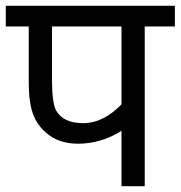

<svg xmlns="http://www.w3.org/2000/svg" viewBox="-20 -642 623 662"><path d="M398.9 -550.8H159.2V-368.7Q159.2 -286.1 173.8 -260.7Q198.2 -217.3 267.1 -217.3Q335.9 -217.3 398.9 -282.2ZM79.1 -358.4V-550.8H0V-622.1H583V-550.8H479V0H398.9V-190.9Q328.6 -146.5 248.5 -146.5Q168 -146.5 121.1 -202.1Q97.7 -229.5 88.9 -264.6Q79.1 -300.8 79.1 -358.4Z"/></svg>

Font: NotoSans
Style: Regular
Weight: 400
Designer: Monotype Design team
Foundry: Monotype Imaging Inc.
Version: Version 1.04